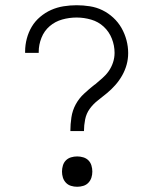

<svg xmlns="http://www.w3.org/2000/svg" viewBox="-20 -702 590 734"><path d="M249 -201Q249 -227 253 -253.5Q257 -280 269.5 -303Q282 -326 301.5 -344Q321 -362 341 -378H342Q356 -390 370.5 -402.5Q385 -415 395.5 -430Q406 -445 412 -463Q418 -481 418 -500Q418 -528 407.5 -554.5Q397 -581 376.5 -600Q356 -619 328.5 -627Q301 -635 273 -635Q245 -635 218 -627.5Q191 -620 170 -602Q149 -584 138.5 -557.5Q128 -531 128 -504V-500H76V-505Q76 -530 82.5 -554.5Q89 -579 101.5 -600Q114 -621 133.5 -637.5Q153 -654 175.5 -664Q198 -674 223 -678Q248 -682 273 -682Q298 -682 323.5 -678Q349 -674 371.5 -663Q394 -652 413 -634.5Q432 -617 444.5 -595Q457 -573 463.5 -548.5Q470 -524 470 -499Q470 -476 464 -454.5Q458 -433 447 -413.5Q436 -394 421 -377Q406 -360 389 -346Q372 -332 354 -318Q336 -304 323 -286Q310 -268 305.5 -245.5Q301 -223 301 -201ZM275 12Q263 12 251.5 8.5Q240 5 232 -3.5Q224 -12 220.5 -23Q217 -34 217 -46Q217 -58 220.5 -69.5Q224 -81 232 -89Q240 -97 251.5 -100.5Q263 -104 275 -104Q287 -104 298.5 -100.5Q310 -97 318 -89Q326 -81 329.5 -69.5Q333 -58 333 -46Q333 -34 329.5 -23Q326 -12 318 -3.5Q310 5 298.5 8.5Q287 12 275 12Z"/></svg>

Font: Lode Dark Term
Style: Regular
Weight: 400
Monospace: yes
Designer: Belleve Invis
Foundry: Belleve Invis
Version: Version 29.2.0